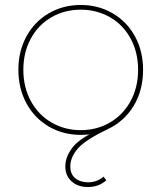

<svg xmlns="http://www.w3.org/2000/svg" viewBox="-20 -540 650 773"><path d="M243 130Q243 92 271 55Q299 18 374 -16L363 -2Q332 3 305 3Q234 3 176.5 -30.5Q119 -64 86.5 -124Q54 -184 54 -259Q54 -334 86.5 -393.5Q119 -453 176.5 -486.5Q234 -520 305 -520Q376 -520 433.5 -486.5Q491 -453 523.5 -393.5Q556 -334 556 -259Q556 -176 518 -113.5Q480 -51 412 -19Q322 24 292.5 59Q263 94 263 130Q263 161 283 177.5Q303 194 335 194Q353 194 369 188Q385 182 397 171L408 186Q392 200 373.5 206.5Q355 213 334 213Q294 213 268.5 190.5Q243 168 243 130ZM536 -259Q536 -329 506 -384.5Q476 -440 423 -470.5Q370 -501 305 -501Q240 -501 187 -470.5Q134 -440 104 -384.5Q74 -329 74 -259Q74 -189 104 -133.5Q134 -78 187 -47Q240 -16 305 -16Q370 -16 423 -47Q476 -78 506 -133.5Q536 -189 536 -259Z"/></svg>

Font: iiserrat Thin
Style: Regular
Weight: 100
Designer: Akira Ohta
Foundry: Akira Ohta
Version: Version 1.200;Glyphs 3.3.1 (3343)